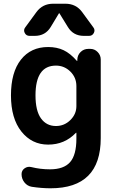

<svg xmlns="http://www.w3.org/2000/svg" viewBox="-20 -783 631 1033"><path d="M281 -430Q171 -430 171 -270Q171 -187 200.5 -146Q230 -105 281 -105Q326 -105 358.5 -137Q391 -169 391 -212V-320Q391 -366 358.5 -398Q326 -430 281 -430ZM239 -5Q151 -5 95 -75.5Q39 -146 39 -270Q39 -394 92.5 -462Q146 -530 239 -530Q286 -530 322 -513Q358 -496 393 -456Q394 -455 395 -455Q396 -455 396 -456V-463Q397 -487 414 -503.5Q431 -520 455 -520H466Q489 -520 505.5 -503Q522 -486 522 -463V-40Q522 230 252 230Q204 230 151 222Q127 218 111.5 198.5Q96 179 96 154Q96 134 112.5 122.5Q129 111 149 116Q197 128 249 128Q323 128 357 89.5Q391 51 391 -37V-68Q391 -69 390 -69Q389 -69 388 -68Q328 -5 239 -5ZM332 -763Q389 -763 422 -718L482 -636Q493 -622 485 -606Q477 -590 459 -590H431Q374 -590 345 -638L300 -711Q300 -712 299 -712Q297 -712 297 -711L253 -638Q224 -590 167 -590H139Q121 -590 113 -606Q105 -622 116 -636L176 -718Q209 -763 266 -763Z"/></svg>

Font: Rounded Mplus 1c Bold
Style: Bold
Weight: 700
Version: Version 1.059.20150529